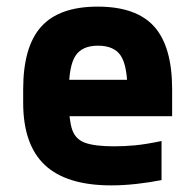

<svg xmlns="http://www.w3.org/2000/svg" viewBox="-20 -550 590 580"><path d="M316 10Q181 10 115.5 -51.5Q50 -113 50 -240V-280Q50 -409 104.5 -469.5Q159 -530 275 -530Q392 -530 446 -469.5Q500 -409 500 -280V-199H123V-309H393L365 -274Q365 -351 345 -381.5Q325 -412 276 -412Q228 -412 208 -381.5Q188 -351 188 -274V-246Q188 -188 198 -158.5Q208 -129 237.5 -118.5Q267 -108 325 -108Q356 -108 388 -111Q420 -114 468 -124V-6Q433 1 393 5.5Q353 10 316 10Z"/></svg>

Font: M PLUS Code Latin SemiExpanded
Style: Bold
Weight: 700
Width: 6
Designer: Coji Morishita
Foundry: UNDERFOREST DESIGN
Version: Version 1.002; ttfautohint (v1.8.3)